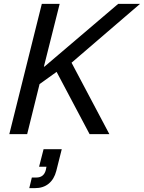

<svg xmlns="http://www.w3.org/2000/svg" viewBox="-20 -695 746 995"><path d="M28.3 0 196.7 -675H289.2L207.5 -350H210.8L592.5 -675H705.8L350.8 -370L546.7 0H444.2L273.3 -322.5L185 -259.2L120.8 0ZM131.7 280 145 225H168.3Q207.5 225 217.5 185.8L220.8 169.2H182.5L205.8 78.3H300L271.7 190.8Q260.8 233.3 232.5 256.7Q204.2 280 160.8 280Z"/></svg>

Font: Funnel Sans
Style: Italic
Weight: 400
Italic angle: -14.036°
Version: Version 1.000; Beta; Release 5; Build 24; ttfautohint (v1.8.